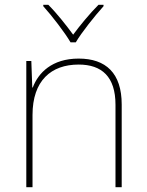

<svg xmlns="http://www.w3.org/2000/svg" viewBox="-20 -834 613 803"><path d="M275 -657H297C321 -698 376 -767 413 -808V-814H392C355 -777 314 -727 286 -689C258 -727 219 -777 182 -814H161V-808C198 -767 251 -698 275 -657ZM309 -589C197 -589 140 -529 117 -468H115L111 -579H90V-51H116V-353C116 -497 194 -564 309 -564C406 -564 463 -513 463 -396V-51H489V-397C489 -528 423 -589 309 -589Z"/></svg>

Font: Noto Sans Tamil UI Thin
Style: Regular
Weight: 100
Designer: Jelle Bosma - Monotype Design Team
Foundry: Monotype Imaging Inc.
Version: Version 2.004